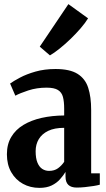

<svg xmlns="http://www.w3.org/2000/svg" viewBox="-20 -901 515 932"><path d="M171.5 11Q127 11 91.2 -8.8Q55.5 -28.5 34.5 -65.2Q13.5 -102 13.5 -152Q13.5 -201 34.8 -236.5Q56 -272 94 -294.8Q132 -317.5 182.2 -328.8Q232.5 -340 291.5 -340.5V-373.5Q291.5 -408 285.5 -430.5Q279.5 -453 261.2 -464.2Q243 -475.5 206 -475.5Q158.5 -475.5 117.2 -462Q76 -448.5 54.5 -436.5L29 -495.5Q45.5 -507.5 77 -524.2Q108.5 -541 152.2 -553.5Q196 -566 249.5 -566Q319 -566 356.5 -542.5Q394 -519 408.2 -474.8Q422.5 -430.5 422.5 -367V-59.5H464.5V-4.5Q454.5 -1.5 434.8 1.8Q415 5 393 7.2Q371 9.5 352.5 9.5Q325.5 9.5 311.8 -3.5Q298 -16.5 298 -44V-66.5Q287.5 -49 271.2 -30.8Q255 -12.5 230.8 -0.8Q206.5 11 171.5 11ZM218 -71.5Q244 -71.5 261.5 -84.2Q279 -97 291.5 -115.5V-280.5Q244.5 -280.5 214 -265.8Q183.5 -251 168.2 -225.5Q153 -200 153 -167Q153 -132.5 161.8 -111.5Q170.5 -90.5 185.2 -81Q200 -71.5 218 -71.5ZM222 -632.5 173 -674.5 312 -881 407.5 -812Q394.5 -790.5 371.8 -764Q349 -737.5 322 -711.5Q295 -685.5 269 -664.8Q243 -644 223 -632.5Z"/></svg>

Font: Merriweather 24pt SemiCondensed
Style: Bold
Weight: 700
Width: 4
Designer: Eben Sorkin
Foundry: Eben Sorkin
Version: Version 2.100